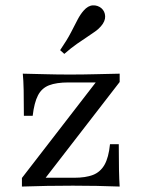

<svg xmlns="http://www.w3.org/2000/svg" viewBox="-20 -685 522 705"><path d="M60.5 0V-31.5L331.5 -382.3H231.5Q187.1 -382.3 160.1 -371.8Q133.1 -361.3 119.4 -334.7Q105.6 -308.1 100 -259.7H67.7Q67.7 -315.3 66.9 -353.2Q66.1 -391.1 63.7 -414.5Q104 -413.7 147.2 -412.5Q190.3 -411.3 236.3 -411.3Q284.7 -411.3 330.2 -412.5Q375.8 -413.7 419.4 -414.5V-383.9L147.6 -32.3H252.4Q294.4 -32.3 321.4 -42.7Q348.4 -53.2 363.7 -79.8Q379 -106.5 383.9 -155.6H416.1Q416.1 -100 416.9 -62.1Q417.7 -24.2 419.4 0Q379 -1.6 335.1 -2.4Q291.1 -3.2 247.6 -3.2Q200.8 -3.2 152.8 -2.4Q104.8 -1.6 60.5 0ZM216.1 -487.1 200.8 -500.8Q226.6 -538.7 240.7 -566.1Q254.8 -593.5 264.9 -612.9Q275 -632.3 287.1 -646Q303.2 -664.5 321 -665.3Q338.7 -666.1 352.4 -654.8Q365.3 -643.5 366.1 -625.4Q366.9 -607.3 350.8 -588.7Q341.9 -578.2 329.4 -569.4Q316.9 -560.5 300.4 -549.6Q283.9 -538.7 262.9 -524.2Q241.9 -509.7 216.1 -487.1Z"/></svg>

Font: Playfair 12pt
Style: Regular
Weight: 400
Designer: Claus Eggers Sørensen
Foundry: Claus Eggers Sørensen
Version: Version 2.000;gftools[0.9.28]